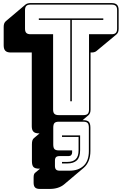

<svg xmlns="http://www.w3.org/2000/svg" viewBox="-20 -750 796 1251"><path d="M305 481H239Q218 481 208.5 471.5Q199 462 199 440V406Q199 393 202 385.5Q205 378 211 374L241 349H235Q209 349 198.5 338.5Q188 328 188 300V191Q188 175 191 165.5Q194 156 201 150L238 119H233Q209 119 198 108Q187 97 187 73V-408H50Q26 -408 15 -419Q4 -430 4 -454V-575Q4 -588 7.5 -597Q11 -606 18 -612L147 -721Q152 -725 160.5 -727.5Q169 -730 179 -730H707Q731 -730 742 -719Q753 -708 753 -684V-563Q753 -550 749.5 -541Q746 -532 739 -526L609 -418Q605 -414 596.5 -411Q588 -408 578 -408H570V-36Q570 -23 566.5 -14Q563 -5 556 1L518 33H522Q548 33 558.5 43.5Q569 54 569 82V234Q569 271 557.5 298.5Q546 326 526 343L397 452Q380 466 356.5 473.5Q333 481 305 481ZM524 0Q543 0 551.5 -8.5Q560 -17 560 -36V-527H707Q726 -527 734.5 -535.5Q743 -544 743 -563V-684Q743 -703 734.5 -711.5Q726 -720 707 -720H179Q160 -720 151.5 -711.5Q143 -703 143 -684V-563Q143 -544 151.5 -535.5Q160 -527 179 -527H326V-36Q326 -17 334.5 -8.5Q343 0 362 0ZM438 -90V-620H233V-630H653V-620H448V-90ZM434 362Q491 362 525 330Q559 298 559 234V82Q559 60 551 51.5Q543 43 522 43H364Q343 43 335 51.5Q327 60 327 82V191Q327 213 335 221.5Q343 230 364 230H450V243Q450 254 444 260.5Q438 267 427 267H368Q352 267 345 274Q338 281 338 297V331Q338 347 345 354.5Q352 362 368 362ZM502 132V229Q502 275 480.5 295Q459 315 419 315H384V305H419Q455 305 473.5 287Q492 269 492 229V142H384V132Z"/></svg>

Font: Bungee Shade
Style: Regular
Weight: 400
Designer: David Jonathan Ross
Foundry: David Jonathan Ross
Version: Version 1.000;PS 1.0;hotconv 1.0.72;makeotf.lib2.5.5900